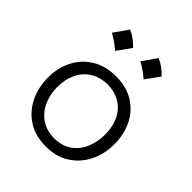

<svg xmlns="http://www.w3.org/2000/svg" viewBox="-210 -897 1043 1043"><g transform="rotate(45 311.0 -375.5)"><path d="M313.5 11.2Q229.5 11.2 172.1 -26.9Q114.7 -64.9 85.2 -127.2Q55.7 -189.5 55.7 -261.7Q55.7 -339.4 87.4 -399.7Q119.1 -460 176.8 -494.4Q234.4 -528.8 312.5 -528.8Q393.1 -528.8 450 -493.7Q506.8 -458.5 537.1 -397.9Q567.4 -337.4 567.4 -261.7Q567.4 -185.1 536.4 -123.3Q505.4 -61.5 448.2 -25.1Q391.1 11.2 313.5 11.2ZM313.5 -52.2Q376 -53.7 416 -83.3Q456.1 -112.8 475.3 -160.2Q494.6 -207.5 494.6 -261.7Q494.6 -352.1 447.3 -407.2Q399.9 -462.4 313.5 -465.3Q252 -463.9 210.7 -436.8Q169.4 -409.7 148.7 -364.3Q127.9 -318.8 127.9 -261.7Q127.9 -207.5 147.9 -160.4Q168 -113.3 209.2 -83.5Q250.5 -53.7 313.5 -52.2ZM406 -762Q444.1 -747.5 488.7 -703.4Q459.7 -661.5 430.2 -622.3Q411.9 -639 391.2 -653.5Q370.6 -668 348.5 -679.8Q363.6 -700.2 377.3 -720.3Q391 -740.5 406 -762ZM186.8 -762Q224.9 -747.5 269.5 -703.4Q240.5 -661.5 210.9 -622.3Q192.7 -639 172 -653.5Q151.3 -668 129.3 -679.8Q144.3 -700.2 158 -720.3Q171.7 -740.5 186.8 -762Z"/></g></svg>

Font: Pinar DS1 Regular
Style: Regular
Weight: 400
Designer: Amin Abedi
Version: Version 3.000